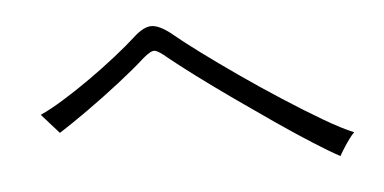

<svg xmlns="http://www.w3.org/2000/svg" viewBox="-38 -623 1075 537"><g transform="rotate(-5 500.0 -355.0)"><path d="M898 -151Q870 -166 823.5 -195.5Q777 -225 722.5 -262.5Q668 -300 613.5 -338.5Q559 -377 513.5 -411Q468 -445 441 -467Q418 -487 407 -489.5Q396 -492 373 -472Q342 -444 296.5 -408.5Q251 -373 204.5 -340Q158 -307 122 -284L73 -339Q100 -351 137.5 -374Q175 -397 215.5 -425.5Q256 -454 292 -482.5Q328 -511 351 -532Q383 -562 407 -559Q431 -556 465 -527Q489 -507 533.5 -474Q578 -441 634 -402Q690 -363 748 -325.5Q806 -288 857 -258Q908 -228 942 -214Q937 -210 927.5 -197Q918 -184 909.5 -170.5Q901 -157 898 -151Z"/></g></svg>

Font: Zen Kaku Gothic New
Style: Regular
Weight: 400
Designer: Yoshimichi Ohira
Foundry: Positype
Version: Version 1.001